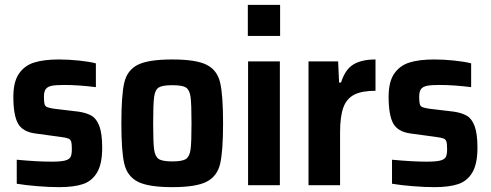

<svg xmlns="http://www.w3.org/2000/svg" viewBox="-20 -763 2023 791"><path d="M49 -6V-105Q133 -97 192 -97Q230 -97 247.5 -101.5Q265 -106 270.5 -116Q276 -126 276 -148Q276 -171 273 -180Q270 -189 261 -192.5Q252 -196 229 -199L126 -213Q73 -220 54 -254.5Q35 -289 35 -364Q35 -426 58 -459.5Q81 -493 121 -505.5Q161 -518 223 -518Q262 -518 305.5 -513.5Q349 -509 375 -502V-404Q303 -413 244 -413Q210 -413 193 -409.5Q176 -406 168.5 -396Q161 -386 161 -364Q161 -343 163.5 -334Q166 -325 174.5 -321.5Q183 -318 203 -315L304 -303Q337 -298 357.5 -286Q378 -274 389.5 -243Q401 -212 401 -154Q401 -88 380 -52.5Q359 -17 321.5 -4.5Q284 8 224 8Q183 8 134 4Q85 0 49 -6Z M480 -255Q480 -371 492 -422.5Q504 -474 547.5 -496Q591 -518 690 -518Q788 -518 831.5 -496Q875 -474 887 -422.5Q899 -371 899 -255Q899 -140 887 -88.5Q875 -37 831.5 -14.5Q788 8 690 8Q591 8 547.5 -14.5Q504 -37 492 -88.5Q480 -140 480 -255ZM769 -255Q769 -335 765 -364Q761 -393 746 -402.5Q731 -412 690 -412Q649 -412 634 -402.5Q619 -393 615 -364Q611 -335 611 -255Q611 -175 615 -146.5Q619 -118 634 -108Q649 -98 690 -98Q731 -98 746 -108Q761 -118 765 -146.5Q769 -175 769 -255Z M1001 -615V-743H1134V-615ZM1002 0V-510H1133V0Z M1251 -510H1373L1377 -423H1385Q1402 -477 1436 -497.5Q1470 -518 1527 -518V-389Q1471 -389 1439.5 -373Q1408 -357 1394.5 -320Q1381 -283 1381 -217V0H1251Z M1595 -6V-105Q1679 -97 1738 -97Q1776 -97 1793.5 -101.5Q1811 -106 1816.5 -116Q1822 -126 1822 -148Q1822 -171 1819 -180Q1816 -189 1807 -192.5Q1798 -196 1775 -199L1672 -213Q1619 -220 1600 -254.5Q1581 -289 1581 -364Q1581 -426 1604 -459.5Q1627 -493 1667 -505.5Q1707 -518 1769 -518Q1808 -518 1851.5 -513.5Q1895 -509 1921 -502V-404Q1849 -413 1790 -413Q1756 -413 1739 -409.5Q1722 -406 1714.5 -396Q1707 -386 1707 -364Q1707 -343 1709.5 -334Q1712 -325 1720.5 -321.5Q1729 -318 1749 -315L1850 -303Q1883 -298 1903.5 -286Q1924 -274 1935.5 -243Q1947 -212 1947 -154Q1947 -88 1926 -52.5Q1905 -17 1867.5 -4.5Q1830 8 1770 8Q1729 8 1680 4Q1631 0 1595 -6Z"/></svg>

Font: Saira Semi Condensed SemiBold
Style: Regular
Weight: 600
Width: 4
Designer: Hector Gatti with collaboration of the Omnibus-Type team
Foundry: Omnibus-Type
Version: Version 1.001; ttfautohint (v1.8)